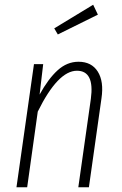

<svg xmlns="http://www.w3.org/2000/svg" viewBox="-20 -794 517 814"><path d="M375 -773.9 395 -731.9 225.1 -647.9 210 -673.8ZM313 -532.2Q368.2 -532.2 394.5 -490.5Q420.9 -448.7 410.2 -377L356.9 0H312L365.2 -375Q381.3 -494.1 306.2 -494.1Q225.6 -494.1 140.1 -320.8L95.2 0H49.8L124 -522H163.1L147.9 -393.1Q184.6 -460 224.4 -496.1Q264.2 -532.2 313 -532.2Z"/></svg>

Font: Fira Sans Compressed ExtraLight
Style: Italic
Weight: 250
Width: 3
Italic angle: -8°
Designer: Carrois Corporate & Edenspiekermann AG
Foundry: Carrois Corporate GbR & Edenspiekermann AG
Version: Version 4.203;PS 004.203;hotconv 1.0.88;makeotf.lib2.5.64775